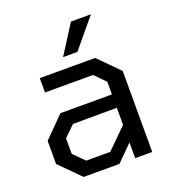

<svg xmlns="http://www.w3.org/2000/svg" viewBox="-133 -830 836 931"><g transform="rotate(-20 285.0 -364.5)"><path d="M244 -580 339 -729H442L318 -580ZM139 0 35 -105V-224L139 -329H405V-394L351 -449H103V-523H389L493 -418V0H405V-81L324 0ZM178 -70H302L405 -172V-260L178 -259L123 -205V-125Z"/></g></svg>

Font: Tomorrow
Style: Regular
Weight: 400
Designer: Tony de Marco, Monica Rizzolli
Foundry: Just in Type
Version: Version 2.002